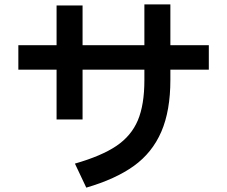

<svg xmlns="http://www.w3.org/2000/svg" viewBox="-20 -816 1040 879"><path d="M936 -609V-497H760V-450Q760 -309 718.5 -213Q677 -117 593 -56.5Q509 4 375 43L323 -67Q445 -102 513 -148Q581 -194 611 -265Q641 -336 641 -449V-497H358V-269H239V-497H64V-609H239V-791H358V-609H641V-796H760V-609Z"/></svg>

Font: IBM Plex Sans JP SemiBold
Style: Regular
Weight: 600
Designer: Mike Abbink; Paul van der Laan; Pieter van Rosmalen; Wujin Sim; Yejin Wi; Jinhee Kim; Boomi Park; Yona Kim; Kichan Ma
Foundry: Sandoll Inc.
Version: Version 1.001